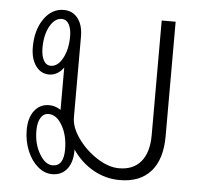

<svg xmlns="http://www.w3.org/2000/svg" viewBox="-46 -615 722 673"><g transform="rotate(5 315.5 -278.5)"><path d="M546 -560V-157Q546 -76 508 -33Q470 10 399 10Q349 10 305.5 -14.5Q262 -39 232 -83V-75Q231 -35 212 -12.5Q193 10 161 10Q134 10 110.5 -10Q87 -30 73 -64Q59 -98 59 -137Q59 -180 78.5 -205Q98 -230 130 -230Q152 -230 171 -217V-366Q161 -352 148 -344.5Q135 -337 120 -337Q91 -337 73 -362Q55 -387 55 -428Q55 -488 82.5 -527.5Q110 -567 152 -567Q183 -567 201.5 -543.5Q220 -520 220 -479V-195Q220 -160 247.5 -121.5Q275 -83 315.5 -57Q356 -31 393 -31Q443 -31 470 -63.5Q497 -96 497 -157V-560ZM182 -477Q182 -503 173 -519Q164 -535 148 -535Q123 -535 106 -504.5Q89 -474 89 -428Q89 -401 98 -384.5Q107 -368 123 -368Q148 -368 165 -399.5Q182 -431 182 -477ZM199 -80Q199 -129 179 -164Q159 -199 131 -199Q113 -199 103 -182.5Q93 -166 93 -137Q93 -91 113.5 -56Q134 -21 160 -21Q199 -21 199 -80Z"/></g></svg>

Font: KoHo Light
Style: Regular
Weight: 300
Version: Version 1.000; ttfautohint (v1.6)